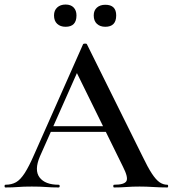

<svg xmlns="http://www.w3.org/2000/svg" viewBox="-26 -826 761 846"><path d="M179 -245 192 -270H472L479 -245ZM711 -12Q715 -12 715 -6Q715 0 711 0Q681 0 649.5 -2Q618 -4 589 -4Q556 -4 531.5 -2Q507 0 477 0Q473 0 473 -6Q473 -12 477 -12Q522 -12 531 -28Q540 -44 516 -91L307 -516L348 -583L150 -137Q124 -76 148.5 -44Q173 -12 232 -12Q237 -12 237 -6Q237 0 232 0Q202 0 177 -2Q152 -4 114 -4Q76 -4 53.5 -2Q31 0 -2 0Q-6 0 -6 -6Q-6 -12 -2 -12Q25 -12 44.5 -23Q64 -34 83 -63.5Q102 -93 125 -146L340 -631Q342 -634 349 -634Q356 -634 357 -631L602 -137Q625 -89 643 -61.5Q661 -34 677 -23Q693 -12 711 -12ZM263 -708Q240 -708 226 -721Q212 -734 212 -758Q212 -780 226 -793Q240 -806 263 -806Q286 -806 298.5 -793Q311 -780 311 -758Q311 -708 263 -708ZM438 -708Q415 -708 401 -721Q387 -734 387 -758Q387 -780 401 -792.5Q415 -805 438 -805Q486 -805 486 -758Q486 -708 438 -708Z"/></svg>

Font: Cormorant Infant Light SemiBold
Style: Regular
Weight: 600
Version: Version 4.001